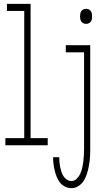

<svg xmlns="http://www.w3.org/2000/svg" viewBox="-20 -755 540 998"><path d="M8 0V-37H106V-698H16V-735H139V-37H228V0ZM428 -631Q420 -631 413.5 -634Q407 -637 403 -642.5Q399 -648 397.5 -655.5Q396 -663 396 -670Q396 -677 397.5 -684.5Q399 -692 403 -697.5Q407 -703 413.5 -706Q420 -709 428 -709Q435 -709 441.5 -706Q448 -703 452 -697.5Q456 -692 457.5 -684.5Q459 -677 459 -670Q459 -663 457.5 -655.5Q456 -648 452 -642.5Q448 -637 441.5 -634Q435 -631 428 -631ZM351 223Q334 223 318 215Q302 207 291.5 193.5Q281 180 274.5 163.5Q268 147 264 130Q260 113 258 96Q256 79 256 62H288Q288 75 289 87.5Q290 100 292.5 112.5Q295 125 299 137.5Q303 150 310 161Q317 172 328 179Q339 186 351 186Q367 186 379 174Q391 162 397.5 147Q404 132 407.5 116.5Q411 101 413 85Q415 69 416 52.5Q417 36 417 20V-483H322V-520H449V20Q449 36 448.5 51.5Q448 67 446 82Q444 97 441 112.5Q438 128 433.5 143Q429 158 422.5 172Q416 186 405.5 197.5Q395 209 381 216Q367 223 351 223Z"/></svg>

Font: Iosevka Curly Slab Extralight
Style: Regular
Weight: 200
Monospace: yes
Designer: Belleve Invis
Foundry: Belleve Invis
Version: Version 22.1.2; ttfautohint (v1.8.4)